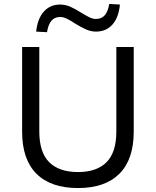

<svg xmlns="http://www.w3.org/2000/svg" viewBox="-20 -943 789 972"><path d="M375 9Q237 9 164.5 -63.5Q92 -136 92 -276V-705H179V-277Q179 -172 229 -122Q279 -72 375 -72Q470 -72 519.5 -122Q569 -172 569 -277V-705H657V-276Q657 -136 584.5 -63.5Q512 9 375 9ZM218 -780 163 -783Q170 -849 202 -884.5Q234 -920 284 -920Q311 -920 336 -909Q361 -898 389 -880Q415 -864 432.5 -855.5Q450 -847 465 -847Q495 -847 511 -866.5Q527 -886 533 -923L587 -920Q581 -854 549 -818.5Q517 -783 466 -783Q440 -783 414.5 -794.5Q389 -806 360 -824Q336 -840 318 -848.5Q300 -857 285 -857Q256 -857 240 -837.5Q224 -818 218 -780Z"/></svg>

Font: Nunito Sans 9pt
Style: Regular
Weight: 400
Version: Version 3.101;gftools[0.9.27]